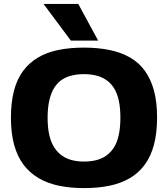

<svg xmlns="http://www.w3.org/2000/svg" viewBox="-20 -954 860 984"><path d="M410 -126Q444 -126 472.5 -133Q501 -140 524 -156Q547 -172 563.5 -197.5Q580 -223 588.5 -261.5Q597 -300 597 -351Q597 -402 588.5 -440Q580 -478 563.5 -503.5Q547 -529 524 -544.5Q501 -560 472.5 -567Q444 -574 410 -574Q378 -574 349.5 -567.5Q321 -561 298 -546Q275 -531 258.5 -505Q242 -479 233 -440.5Q224 -402 224 -350Q224 -298 233 -260.5Q242 -223 259 -197Q276 -171 299 -155.5Q322 -140 350 -133Q378 -126 410 -126ZM411 10Q341 10 282.5 -2Q224 -14 178 -41Q132 -68 100.5 -110Q69 -152 52.5 -211.5Q36 -271 36 -351Q36 -429 51.5 -488.5Q67 -548 98 -590Q129 -632 174.5 -659Q220 -686 279 -698Q338 -710 411 -710Q483 -710 542.5 -697.5Q602 -685 647 -659Q692 -633 722.5 -591Q753 -549 769 -490Q785 -431 785 -353Q785 -272 769 -212Q753 -152 721.5 -109.5Q690 -67 644.5 -40.5Q599 -14 540.5 -2Q482 10 411 10ZM343 -746 203 -934H381L483 -746Z"/></svg>

Font: Georama SemiExpanded
Style: Bold
Weight: 700
Width: 6
Designer: Jean-Baptiste Levee
Foundry: Production Type
Version: Version 1.001